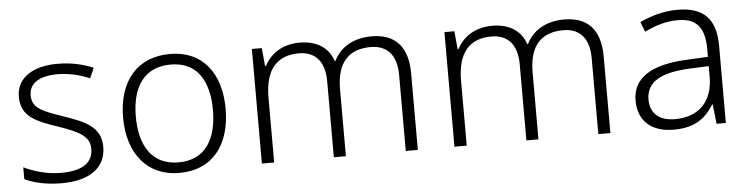

<svg xmlns="http://www.w3.org/2000/svg" viewBox="-39 -710 3462 888"><g transform="rotate(-5 1691.5 -266.0)"><path d="M423 -141C423 -235 348 -264 253 -297C161 -329 109 -345 109 -408C109 -464 158 -494 242 -494C295 -494 349 -480 390 -462L411 -509C365 -529 309 -542 245 -542C129 -542 54 -492 54 -406C54 -313 122 -287 221 -253C317 -220 367 -196 367 -137C367 -76 323 -38 218 -38C155 -38 93 -56 46 -79V-24C85 -5 143 10 217 10C348 10 423 -45 423 -141Z M1002 -267C1002 -432 919 -542 767 -542C617 -542 526 -439 526 -267C526 -99 616 10 763 10C918 10 1002 -100 1002 -267ZM585 -267C585 -408 646 -493 766 -493C891 -493 943 -399 943 -267C943 -131 888 -39 764 -39C642 -39 585 -130 585 -267Z M1703 -542C1620 -542 1558 -506 1527 -443H1524C1502 -509 1446 -542 1369 -542C1286 -542 1232 -500 1205 -448H1201L1193 -532H1147V0H1204V-302C1204 -431 1260 -493 1361 -493C1435 -493 1481 -448 1481 -353V0H1537V-311C1537 -435 1593 -493 1695 -493C1769 -493 1815 -448 1815 -353V0H1871V-355C1871 -485 1808 -542 1703 -542Z M2597 -542C2514 -542 2452 -506 2421 -443H2418C2396 -509 2340 -542 2263 -542C2180 -542 2126 -500 2099 -448H2095L2087 -532H2041V0H2098V-302C2098 -431 2154 -493 2255 -493C2329 -493 2375 -448 2375 -353V0H2431V-311C2431 -435 2487 -493 2589 -493C2663 -493 2709 -448 2709 -353V0H2765V-355C2765 -485 2702 -542 2597 -542Z M3123 -541C3059 -541 2998 -523 2948 -499L2966 -453C3017 -478 3066 -493 3121 -493C3202 -493 3245 -454 3245 -349V-312L3148 -307C2982 -300 2894 -245 2894 -139C2894 -43 2957 10 3059 10C3158 10 3207 -30 3245 -90H3248L3258 0H3301V-358C3301 -485 3243 -541 3123 -541ZM3155 -265 3245 -269V-217C3244 -105 3180 -38 3069 -38C2997 -38 2954 -73 2954 -139C2954 -219 3020 -259 3155 -265Z"/></g></svg>

Font: Noto Sans Meetei Mayek Light
Style: Regular
Weight: 300
Designer: Monotype Design Team and Neelakash Kshetrimayum
Foundry: Monotype Imaging Inc.
Version: Version 2.002